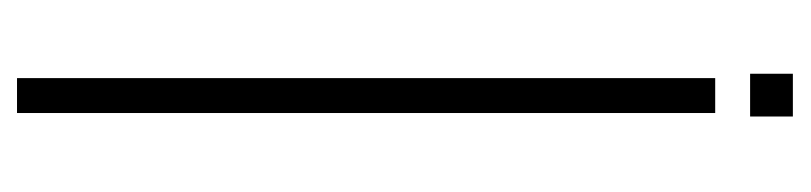

<svg xmlns="http://www.w3.org/2000/svg" viewBox="-374 -554 929 220"><g transform="rotate(90 90.0 -444.5)"><path d="M70 0V-800H110V0ZM65 -840V-889H114V-840Z"/></g></svg>

Font: Big Shoulders Stencil Text SC Thin
Style: Regular
Weight: 100
Designer: Patric King
Foundry: XO Type Co
Version: Version 2.001